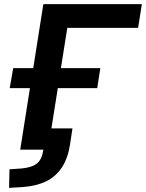

<svg xmlns="http://www.w3.org/2000/svg" viewBox="-20 -725 707 930"><path d="M24 185 26 95 85 91Q137 86 160.5 65.5Q184 45 190 0H78L125 -298H27L44 -395H141L190 -705H667L649 -590H306L275 -395H466L451 -298H260L229 -103H331L319 -24Q309 41 280 85.5Q251 130 204 153Q157 176 91 181Z"/></svg>

Font: Nunito Sans 8pt
Style: Bold Italic
Weight: 700
Italic angle: -9°
Version: Version 3.101;gftools[0.9.27]